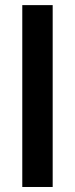

<svg xmlns="http://www.w3.org/2000/svg" viewBox="-20 -745 299 765"><path d="M189.9 -724.6V0H68.8V-724.6Z"/></svg>

Font: Arimo SemiBold
Style: Regular
Weight: 600
Designer: Steve Matteson
Foundry: Monotype Imaging Inc.
Version: Version 1.33